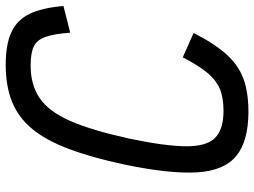

<svg xmlns="http://www.w3.org/2000/svg" viewBox="-126 -728 868 655"><g transform="rotate(-90 307.5 -400.0)"><path d="M254 14Q154 14 103.5 -27.5Q53 -69 47.5 -161.5Q42 -254 74 -408Q98 -521 127.5 -599Q157 -677 196 -724Q235 -771 288.5 -792.5Q342 -814 415 -814Q484 -814 526 -794.5Q568 -775 588.5 -732Q609 -689 615 -617L524 -594Q520 -649 509.5 -678.5Q499 -708 476.5 -718.5Q454 -729 412 -729Q346 -729 300.5 -698Q255 -667 223 -594Q191 -521 163 -394Q137 -270 136.5 -199.5Q136 -129 165 -100Q194 -71 257 -71Q302 -71 332 -83.5Q362 -96 387 -126Q412 -156 440 -210L523 -173Q487 -102 450 -61Q413 -20 367 -3Q321 14 254 14Z"/></g></svg>

Font: Victor Mono Thin SemiBold
Style: Italic
Weight: 600
Italic angle: -12°
Monospace: yes
Version: Version 1.561;gftools[0.9.30]